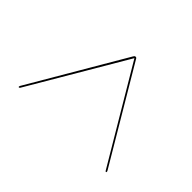

<svg xmlns="http://www.w3.org/2000/svg" viewBox="-114 -673 660 660"><g transform="rotate(-45 216.0 -343.5)"><path d="M401.5 -341.5V-342L58.5 -138.5Q57 -137.5 56 -136.8Q55 -136 55 -135Q55 -133.5 55.5 -133Q56 -132.5 58 -132.5Q58.5 -132.5 59.8 -132.8Q61 -133 62.5 -134L402.5 -335.5Q405.5 -337 406.5 -338.5Q407.5 -340 407.5 -342Q407.5 -344.5 406.5 -345.8Q405.5 -347 402.5 -349L56 -552Q54.5 -552.5 53.5 -553Q52.5 -553.5 51.5 -553.5Q50 -553.5 49.5 -553Q49 -552.5 49 -551.5Q49 -550 50 -548.8Q51 -547.5 52 -547Z"/></g></svg>

Font: Fraunces 120pt
Style: Regular
Weight: 400
Version: Version 1.000;[b76b70a41]